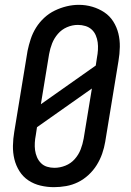

<svg xmlns="http://www.w3.org/2000/svg" viewBox="-20 -766 540 794"><path d="M203 8Q175 8 147.5 1.5Q120 -5 97.5 -20Q75 -35 60.5 -58Q46 -81 39.5 -107.5Q33 -134 33.5 -163Q34 -192 39 -221L94 -556Q99 -580 107 -604.5Q115 -629 129 -651.5Q143 -674 163 -692.5Q183 -711 207 -722.5Q231 -734 256 -740Q281 -746 306 -746Q335 -746 362 -738Q389 -730 411.5 -715Q434 -700 448.5 -677Q463 -654 469.5 -627.5Q476 -601 475.5 -572Q475 -543 470 -514L415 -179Q411 -155 402.5 -130.5Q394 -106 380 -83.5Q366 -61 346 -42.5Q326 -24 302.5 -12.5Q279 -1 253.5 3.5Q228 8 203 8ZM149 -335 376 -495 381 -528Q384 -543 385 -559.5Q386 -576 384 -591Q382 -606 376 -620Q370 -634 359 -644Q348 -654 333 -658.5Q318 -663 302 -663Q279 -663 257 -653.5Q235 -644 219.5 -626Q204 -608 195.5 -586.5Q187 -565 183 -542ZM205 -72Q228 -72 250.5 -81Q273 -90 289 -108Q305 -126 313.5 -148Q322 -170 326 -193L360 -400L133 -240L128 -207Q125 -192 124 -176Q123 -160 125 -145Q127 -130 133 -116Q139 -102 149.5 -91.5Q160 -81 174.5 -76.5Q189 -72 205 -72Z"/></svg>

Font: Iosevka Slab Medium Oblique
Style: Regular
Weight: 500
Italic angle: -9°
Monospace: yes
Designer: Belleve Invis
Foundry: Belleve Invis
Version: Version 11.1.1; ttfautohint (v1.8.3)